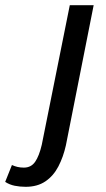

<svg xmlns="http://www.w3.org/2000/svg" viewBox="-144 -509 409 740"><path d="M-45 211Q-67 211 -87 207Q-107 203 -124 192L-98 127Q-87 132 -76 134.5Q-65 137 -52 137Q-24 137 -8.5 114.5Q7 92 17 49L125 -489H217L110 51Q100 96 81 132.5Q62 169 31 190Q0 211 -45 211Z"/></svg>

Font: Source Sans 3 ExtraLight Medium
Style: Italic
Weight: 500
Italic angle: -11°
Version: Version 3.052;hotconv 1.1.0;makeotfexe 2.6.0